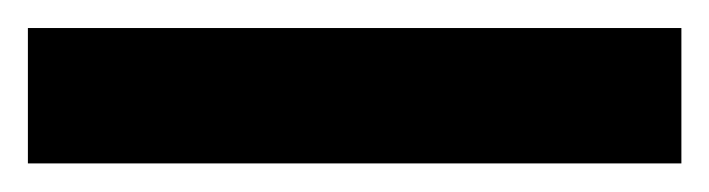

<svg xmlns="http://www.w3.org/2000/svg" viewBox="-21 -20 506 137"><path d="M465.2 0H-1.1V96.6H465.2Z"/></svg>

Font: Magic Ui Pro Semi Bold
Style: Regular
Weight: 600
Designer: Stefan Endress, Andreas Faust
Version: Version 1.000;FEAKit 1.0